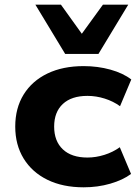

<svg xmlns="http://www.w3.org/2000/svg" viewBox="-20 -788 594 819"><path d="M337 11Q248 11 182.5 -21Q117 -53 81 -111.5Q45 -170 45 -248Q45 -327 81 -385Q117 -443 182.5 -474.5Q248 -506 337 -506Q397 -506 451 -491Q505 -476 540 -449L492 -335Q463 -356 426.5 -367.5Q390 -379 353 -379Q285 -379 248 -344.5Q211 -310 211 -248Q211 -186 248 -151Q285 -116 353 -116Q389 -116 425.5 -127.5Q462 -139 491 -160L539 -46Q504 -20 450.5 -4.5Q397 11 337 11ZM258 -558 131 -768H240L329 -644L419 -768H527L400 -558Z"/></svg>

Font: Nunito Sans 10pt SemiExpanded ExtraBold
Style: Regular
Weight: 800
Width: 6
Designer: Vernon Adams
Foundry: Vernon Adams
Version: Version 3.101;gftools[0.9.27]